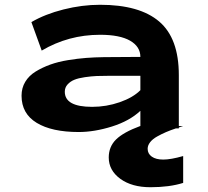

<svg xmlns="http://www.w3.org/2000/svg" viewBox="-20 -535 865 800"><path d="M437 -219.2Q405.8 -219.2 383.1 -218.3Q360.4 -217.3 333.5 -213.4Q306.6 -209.5 289.8 -202.6Q272.9 -195.8 261.5 -183.1Q250 -170.4 250 -152.8Q250 -89.8 363.8 -89.8Q423.3 -89.8 478.8 -109.1Q534.2 -128.4 564.9 -159.2V-219.2ZM69.8 -136.2Q69.8 -168.5 85.2 -194.1Q100.6 -219.7 128.4 -236.8Q156.2 -253.9 189.5 -265.9Q222.7 -277.8 263.2 -284.4Q303.7 -291 339.4 -293.7Q375 -296.4 413.1 -296.9L564.9 -297.9Q564.9 -340.8 522 -365.5Q479 -390.1 397 -390.1Q265.1 -390.1 153.8 -324.2L110.8 -442.9Q167.5 -476.1 244.6 -495.6Q321.8 -515.1 397 -515.1Q561.5 -515.1 643.3 -445.3Q725.1 -375.5 725.1 -222.2V-9.8H743.2L725.1 -3.9V0H712.9Q689.5 7.8 671.4 15.6Q653.3 23.4 634.5 33.9Q615.7 44.4 605.5 57.6Q595.2 70.8 595.2 85Q595.2 105.5 612.5 117.7Q629.9 129.9 660.2 129.9Q691.9 129.9 743.2 115.2V227.1Q686 245.1 606.9 245.1Q529.3 245.1 481.2 210Q433.1 174.8 433.1 121.1Q433.1 76.2 463.6 46.1Q494.1 16.1 564 -9.8H564.9V-73.2Q519.5 -30.8 446.3 -7.8Q373 15.1 308.1 15.1Q195.8 15.1 132.8 -23.2Q69.8 -61.5 69.8 -136.2Z"/></svg>

Font: Messapia Bold
Style: Regular
Weight: 400
Designer: Luca Marsano
Foundry: Collletttivo
Version: Version 1.000;FEAKit 1.0